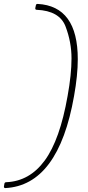

<svg xmlns="http://www.w3.org/2000/svg" viewBox="-75 -810 450 980"><path d="M-48 150Q-55 150 -55 142Q-54 135 -52.5 127.5Q-51 120 -43 120Q76 115 153.5 9Q231 -97 270 -320Q290 -430 290 -512Q290 -595 259.5 -675Q229 -755 112 -760Q105 -760 105 -768Q107 -775 108 -782.5Q109 -790 117 -790Q322 -779 322 -508Q322 -426 303 -320Q223 136 -48 150Z"/></svg>

Font: YamahaIndonesia935. App Thin
Style: Italic
Weight: 100
Italic angle: -10°
Designer: Dalton Maag Ltd
Foundry: Dalton Maag Ltd
Version: Version 1.002; January 01, 2024; Regular/Italic